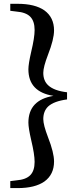

<svg xmlns="http://www.w3.org/2000/svg" viewBox="-20 -800 411 994"><path d="M33.2 173.8V137.7L64.5 133.8Q114.3 129.9 136.7 106.9Q159.2 84 159.2 38.1Q159.2 -1 141.6 -74.2Q127 -137.7 127 -165Q127 -282.2 256.8 -303.7Q127 -324.2 127 -441.4Q127 -468.8 141.6 -532.2Q159.2 -605.5 159.2 -644.5Q159.2 -690.4 136.7 -713.4Q114.3 -736.3 64.5 -740.2L33.2 -744.1V-780.3H71.3Q161.1 -780.3 210 -746.1Q259.8 -710 259.8 -642.6Q259.8 -596.7 228.5 -516.6Q204.1 -453.1 204.1 -422.9Q204.1 -381.8 229.5 -358.4Q259.8 -330.1 327.1 -322.3V-285.2Q259.8 -276.4 229.5 -249Q204.1 -224.6 204.1 -183.6Q204.1 -153.3 228.5 -89.8Q259.8 -9.8 259.8 36.1Q259.8 103.5 210 139.6Q161.1 173.8 71.3 173.8Z"/></svg>

Font: Bpmf GenRyu Min B
Style: B
Weight: 700
Foundry: But Ko
Version: Version 1.320